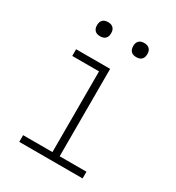

<svg xmlns="http://www.w3.org/2000/svg" viewBox="-171 -814 842 919"><g transform="rotate(30 250.0 -354.5)"><path d="M75 0V-37H237V-483H89V-520H277V-37H425V0ZM357 -631Q349 -631 341.5 -633Q334 -635 328 -641Q322 -647 320 -654.5Q318 -662 318 -670Q318 -678 320 -685.5Q322 -693 328 -699Q334 -705 341.5 -707Q349 -709 357 -709Q365 -709 372.5 -707Q380 -705 386 -699Q392 -693 394 -685.5Q396 -678 396 -670Q396 -662 394 -654.5Q392 -647 386 -641Q380 -635 372.5 -633Q365 -631 357 -631ZM157 -631Q149 -631 141.5 -633Q134 -635 128 -641Q122 -647 120 -654.5Q118 -662 118 -670Q118 -678 120 -685.5Q122 -693 128 -699Q134 -705 141.5 -707Q149 -709 157 -709Q165 -709 172.5 -707Q180 -705 186 -699Q192 -693 194 -685.5Q196 -678 196 -670Q196 -662 194 -654.5Q192 -647 186 -641Q180 -635 172.5 -633Q165 -631 157 -631Z"/></g></svg>

Font: Iosevka SS18 Extralight
Style: Regular
Weight: 200
Monospace: yes
Designer: Belleve Invis
Foundry: Belleve Invis
Version: Version 25.1.1; ttfautohint (v1.8.4)